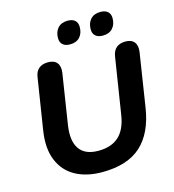

<svg xmlns="http://www.w3.org/2000/svg" viewBox="-127 -984 995 1100"><g transform="rotate(-15 370.5 -434.0)"><path d="M78.3 -310.7 125.5 -610.2Q130.1 -644.1 150.5 -661.3Q171 -678.4 205.1 -678.4Q241.6 -678.4 258.3 -657.3Q274.9 -636.3 269.1 -597.8L222.9 -301.3Q208.7 -210 241.9 -161.8Q275 -113.5 354.5 -113.5Q431.2 -113.5 475.5 -153.8Q519.8 -194 532.8 -278.4L585.1 -610.2Q595.4 -678.4 664.8 -678.4Q700.1 -678.4 716.6 -657.3Q733.2 -636.3 727.3 -598L678.2 -282.5Q655.8 -136.6 574.9 -63.1Q493.9 10.4 343.7 10.4Q251.8 10.4 186.2 -25.5Q120.6 -61.4 90.9 -133.4Q61.3 -205.5 78.3 -310.7ZM490.5 -797Q490.5 -834 511.2 -856.7Q531.9 -879.3 569.2 -879.3Q597.7 -879.3 613 -865.7Q628.4 -852.2 628.4 -826.9Q628.4 -789.7 607.7 -767.1Q587 -744.4 549.7 -744.4Q521 -744.4 505.8 -758.1Q490.5 -771.7 490.5 -797ZM296.6 -797Q296.6 -834 317.3 -856.7Q338 -879.3 375.2 -879.3Q403.8 -879.3 418.7 -865.7Q433.6 -852.2 433.6 -826.9Q433.6 -789.7 413.2 -767.1Q392.8 -744.4 354.7 -744.4Q326.6 -744.4 311.6 -758.1Q296.6 -771.7 296.6 -797Z"/></g></svg>

Font: SN Pro Thin
Style: Italic
Weight: 200
Italic angle: -9°
Designer: Tobias Whetton
Foundry: Supernotes
Version: Version 1.003;Glyphs 3.3 (3324)